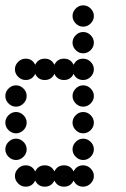

<svg xmlns="http://www.w3.org/2000/svg" viewBox="-20 -700 472 720"><path d="M76 -80Q101 -80 112 -57Q123 -80 148 -80Q173 -80 184 -57Q195 -80 220 -80Q245 -80 256 -57Q267 -80 292 -80Q308 -80 320 -68Q332 -56 332 -40Q332 -24 320 -12Q308 0 292 0Q267 0 256 -23Q245 0 220 0Q195 0 184 -23Q173 0 148 0Q123 0 112 -23Q101 0 76 0Q60 0 48 -12Q36 -24 36 -40Q36 -56 48 -68Q60 -80 76 -80ZM264 -112Q252 -124 252 -140Q252 -156 264 -168Q276 -180 292 -180Q308 -180 320 -168Q332 -156 332 -140Q332 -124 320 -112Q308 -100 292 -100Q276 -100 264 -112ZM12 -112Q0 -124 0 -140Q0 -156 12 -168Q24 -180 40 -180Q56 -180 68 -168Q80 -156 80 -140Q80 -124 68 -112Q56 -100 40 -100Q24 -100 12 -112ZM264 -212Q252 -224 252 -240Q252 -256 264 -268Q276 -280 292 -280Q308 -280 320 -268Q332 -256 332 -240Q332 -224 320 -212Q308 -200 292 -200Q276 -200 264 -212ZM12 -212Q0 -224 0 -240Q0 -256 12 -268Q24 -280 40 -280Q56 -280 68 -268Q80 -256 80 -240Q80 -224 68 -212Q56 -200 40 -200Q24 -200 12 -212ZM264 -312Q252 -324 252 -340Q252 -356 264 -368Q276 -380 292 -380Q308 -380 320 -368Q332 -356 332 -340Q332 -324 320 -312Q308 -300 292 -300Q276 -300 264 -312ZM12 -312Q0 -324 0 -340Q0 -356 12 -368Q24 -380 40 -380Q56 -380 68 -368Q80 -356 80 -340Q80 -324 68 -312Q56 -300 40 -300Q24 -300 12 -312ZM76 -480Q101 -480 112 -457Q123 -480 148 -480Q173 -480 184 -457Q195 -480 220 -480Q245 -480 256 -457Q267 -480 292 -480Q308 -480 320 -468Q332 -456 332 -440Q332 -424 320 -412Q308 -400 292 -400Q267 -400 256 -423Q245 -400 220 -400Q195 -400 184 -423Q173 -400 148 -400Q123 -400 112 -423Q101 -400 76 -400Q60 -400 48 -412Q36 -424 36 -440Q36 -456 48 -468Q60 -480 76 -480ZM264 -512Q252 -524 252 -540Q252 -556 264 -568Q276 -580 292 -580Q308 -580 320 -568Q332 -556 332 -540Q332 -524 320 -512Q308 -500 292 -500Q276 -500 264 -512ZM264 -612Q252 -624 252 -640Q252 -656 264 -668Q276 -680 292 -680Q308 -680 320 -668Q332 -656 332 -640Q332 -624 320 -612Q308 -600 292 -600Q276 -600 264 -612Z"/></svg>

Font: Dotrice Condensed
Style: Regular
Weight: 400
Width: 2
Monospace: yes
Designer: Paul Flo Williams
Foundry: His Deeds Are Dust
Version: Version 1.001